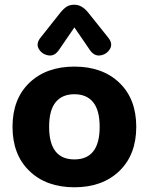

<svg xmlns="http://www.w3.org/2000/svg" viewBox="-20 -785 630 813"><path d="M295 8Q176 8 104.5 -61Q33 -130 33 -248Q33 -366 104.5 -434.5Q176 -503 295 -503Q414 -503 485.5 -434.5Q557 -366 557 -248Q557 -130 485.5 -61Q414 8 295 8ZM295 -110Q402 -110 402 -248Q402 -318 374.5 -352Q347 -386 295 -386Q243 -386 215.5 -352Q188 -318 188 -248Q188 -110 295 -110ZM230 -574Q211 -546 184.5 -550.5Q158 -555 144.5 -577.5Q131 -600 152 -626L236 -732Q249 -748 262 -756.5Q275 -765 295 -765Q327 -765 354 -731L438 -626Q459 -600 445.5 -577.5Q432 -555 405.5 -550.5Q379 -546 360 -574L295 -669Z"/></svg>

Font: Nunito VF Beta Light
Style: Regular
Weight: 300
Designer: Vernon Adams
Foundry: newtypography
Version: Version 3.001